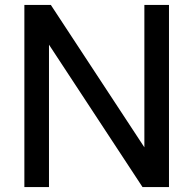

<svg xmlns="http://www.w3.org/2000/svg" viewBox="-20 -760 786 780"><path d="M566.5 -740H666.5V0H559L179 -578.5V0H79V-740H186.5L566.5 -161.5Z"/></svg>

Font: Encode Sans Medium
Style: Regular
Weight: 500
Designer: Multiple Designers
Foundry: Impallari Type
Version: Version 2.000